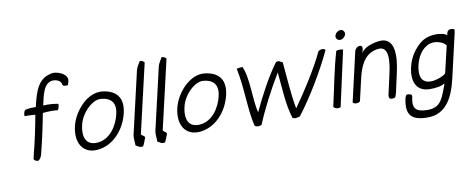

<svg xmlns="http://www.w3.org/2000/svg" viewBox="-70 -981 3680 1498"><g transform="rotate(-10 1770.0 -232.0)"><path d="M120 -363C143 -364 176 -362 204 -360C187 -267 169 -176 139 -59L130 -20C136 -10 148 -2 166 -2C178 -10 191 -29 195 -48C226 -172 244 -256 264 -363C305 -368 354 -368 383 -364C392 -375 397 -400 396 -412C381 -416 327 -424 277 -420C295 -499 311 -599 388 -599C419 -599 450 -582 451 -558C452 -541 475 -540 494 -543C498 -553 502 -564 504 -576C513 -625 446 -657 396 -657C279 -642 248 -548 218 -418C192 -419 155 -418 131 -410C122 -395 116 -378 120 -363Z M493 -219C462 -86 522 4 636 -6C761 -17 857 -127 886 -254C915 -380 849 -437 749 -448C633 -461 520 -334 493 -219ZM550 -219C571 -311 661 -397 727 -393C800 -388 849 -349 827 -255C806 -164 745 -73 652 -62C559 -51 526 -117 550 -219Z M931 -70C926 -47 933 -16 932 12C950 19 960 36 990 29C999 12 1006 -6 1013 -26C1022 -41 1012 -48 1004 -52C1001 -56 987 -62 989 -69L1115 -613C1109 -623 1095 -631 1079 -631C1070 -615 1050 -584 1046 -567Z M1104 -70C1099 -47 1106 -16 1105 12C1123 19 1133 36 1163 29C1172 12 1179 -6 1186 -26C1195 -41 1185 -48 1177 -52C1174 -56 1160 -62 1162 -69L1288 -613C1282 -623 1268 -631 1252 -631C1243 -615 1223 -584 1219 -567Z M1304 -219C1273 -86 1333 4 1447 -6C1572 -17 1668 -127 1697 -254C1726 -380 1660 -437 1560 -448C1444 -461 1331 -334 1304 -219ZM1361 -219C1382 -311 1472 -397 1538 -393C1611 -388 1660 -349 1638 -255C1617 -164 1556 -73 1463 -62C1370 -51 1337 -117 1361 -219Z M1814 -440C1848 -271 1841 -118 1873 19C1880 33 1911 35 1929 24C1975 -90 2055 -243 2124 -356C2137 -225 2141 -94 2176 14C2197 23 2211 17 2234 12C2337 -121 2453 -316 2522 -465C2507 -480 2485 -477 2466 -465C2407 -339 2309 -185 2217 -55C2195 -167 2188 -309 2176 -428C2156 -433 2153 -449 2124 -438C2048 -334 1978 -202 1919 -76C1893 -178 1903 -360 1860 -446C1847 -446 1826 -444 1814 -440Z M2617 -560C2612 -539 2627 -522 2648 -522C2668 -522 2688 -539 2693 -559C2697 -578 2683 -597 2663 -597C2643 -597 2622 -580 2617 -560ZM2504 -17C2513 -3 2535 6 2560 -4C2586 -120 2631 -327 2657 -443C2643 -449 2618 -449 2603 -443C2561 -300 2539 -170 2504 -17Z M2659 -25C2665 -6 2713 -11 2717 -25L2758 -203C2784 -311 2827 -389 2927 -401C3019 -412 3000 -280 2980 -193C2966 -132 2957 -88 2945 -36C2937 0 2958 7 2992 -5C2997 -15 3001 -25 3004 -36C3016 -88 3028 -146 3039 -195C3068 -322 3073 -472 2946 -460C2901 -456 2820 -434 2801 -389L2808 -420C2818 -465 2758 -456 2748 -413Z M3071 13C3041 144 3088 193 3216 193C3361 193 3423 74 3457 -74L3538 -425C3540 -434 3540 -442 3539 -450C3519 -458 3487 -459 3481 -431L3476 -413C3460 -429 3433 -431 3399 -435C3326 -435 3282 -414 3239 -370C3203 -331 3175 -290 3158 -226C3128 -112 3161 -22 3271 -22C3316 -22 3362 -27 3391 -47C3353 49 3339 135 3227 135C3132 135 3103 104 3125 9C3129 -8 3099 -14 3083 -11C3080 -4 3072 4 3071 13ZM3215 -221C3229 -280 3259 -334 3308 -361C3363 -394 3435 -367 3459 -336L3409 -123C3395 -104 3329 -80 3290 -80C3212 -80 3197 -141 3215 -221Z"/></g></svg>

Font: Comica
Style: RgIta
Weight: 400
Designer: Jasper
Foundry: KineticPlasma Fonts/Cannot Into Space Fonts
Version: Version 0.89